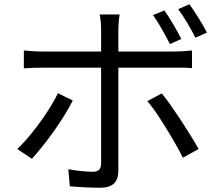

<svg xmlns="http://www.w3.org/2000/svg" viewBox="-20 -839 1040 902"><path d="M740 -400Q760 -376 783.5 -342.5Q807 -309 831 -272.5Q855 -236 876.5 -201Q898 -166 913 -139L839 -98Q820 -137 790.5 -187Q761 -237 730 -285Q699 -333 672 -364ZM322 -367Q306 -335 282.5 -297Q259 -259 231.5 -220.5Q204 -182 177.5 -149Q151 -116 130 -93L61 -139Q94 -170 131 -216Q168 -262 200.5 -311.5Q233 -361 252 -401ZM752 -790Q771 -764 793.5 -725.5Q816 -687 832 -656L778 -632Q763 -663 741 -701.5Q719 -740 699 -768ZM870 -819Q890 -791 914 -752.5Q938 -714 952 -686L898 -662Q882 -694 860 -731Q838 -768 817 -796ZM542 -771Q540 -761 538 -738.5Q536 -716 536 -699V-597H800Q840 -597 882 -602V-519Q862 -521 840.5 -521Q819 -521 801 -521H536V-37Q536 3 515.5 23Q495 43 450 43Q419 43 378.5 41Q338 39 308 36L301 -44Q333 -38 365 -35Q397 -32 416 -32Q455 -32 455 -70V-521H177Q133 -521 92 -518V-602Q113 -600 133 -598.5Q153 -597 177 -597H455V-700Q455 -717 453 -738.5Q451 -760 448 -771Z"/></svg>

Font: Chiron Sans HK TT
Style: Regular
Weight: 400
Designer: Ryoko NISHIZUKA 西塚涼子 (kana, bopomofo & ideographs); Paul D. Hunt (Latin, Greek & Cyrillic); Sandoll Communications 산돌커뮤니
Foundry: Adobe
Version: Version 2.022;hotconv 1.0.109;makeotfexe 2.5.65596